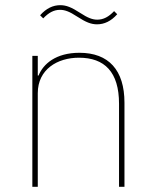

<svg xmlns="http://www.w3.org/2000/svg" viewBox="-20 -722 596 742"><path d="M355 -628C383 -628 409 -640 433 -667L421 -679C400 -657 380 -646 356 -646C337 -646 319 -653 290 -672C256 -694 236 -702 213 -702C185 -702 159 -690 135 -663L147 -651C168 -673 188 -684 212 -684C231 -684 249 -677 278 -658C312 -636 332 -628 355 -628ZM126 0V-362C126 -454 202 -499 285 -499C384 -499 440 -444 440 -321V0H461V-325C461 -451 400 -518 287 -518C196 -518 147 -475 129 -430H126V-506H105V0Z"/></svg>

Font: IBM Plex Arabic Thin
Style: Regular
Weight: 100
Designer: Mike Abbink, Paul van der Laan, Pieter van Rosmalen, Wael Morcos, Khajak Apelian
Foundry: Bold Monday
Version: Version 1.0